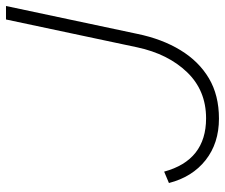

<svg xmlns="http://www.w3.org/2000/svg" viewBox="-75 -665 751 641"><g transform="rotate(-90 300.5 -344.5)"><path d="M225 11Q143 11 86.5 -33.5Q30 -78 10 -156L48 -172Q86 -32 226 -32Q319 -32 380 -95.5Q441 -159 463 -262L556 -700H601L508 -262Q491 -179 453.5 -117.5Q416 -56 359.5 -22.5Q303 11 225 11Z"/></g></svg>

Font: Red Hat Display VF
Style: Italic
Weight: 300
Italic angle: -12°
Designer: Pentagram, MCKL
Foundry: Pentagram, MCKL
Version: Version 1.023